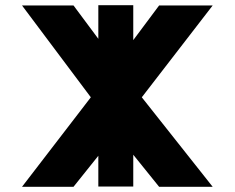

<svg xmlns="http://www.w3.org/2000/svg" viewBox="-20 -723 907 742"><path d="M802 -1H595L495 -125V-2H360V-121L264 -1H65L331 -347L65 -702H264L360 -573V-703H495V-568L595 -702H802L528 -347Z"/></svg>

Font: Hussar
Style: BoldWeb
Weight: 700
Foundry: Cannot Into Space Fonts
Version: Version 2.00